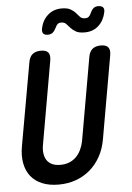

<svg xmlns="http://www.w3.org/2000/svg" viewBox="-62 -997 725 1053"><g transform="rotate(-5 300.0 -470.5)"><path d="M116 -672Q121 -702 138 -716Q155 -730 184 -730Q213 -730 224.5 -716Q236 -702 231 -672L151 -216Q146 -190 149 -168Q152 -146 162 -130.5Q172 -115 190.5 -106Q209 -97 237 -97Q265 -97 286.5 -106Q308 -115 324 -131Q340 -147 350.5 -169Q361 -191 366 -216L446 -672Q451 -702 468 -716Q485 -730 514 -730Q543 -730 554.5 -716Q566 -702 561 -672L481 -216Q472 -164 449 -122.5Q426 -81 392 -51.5Q358 -22 314 -6Q270 10 218 10Q166 10 127.5 -6Q89 -22 65.5 -51.5Q42 -81 34 -123Q26 -165 35 -216ZM277 -850Q267 -830 256.5 -822Q246 -814 231 -814Q212 -814 205 -823Q198 -832 201 -850Q210 -895 241 -923Q272 -951 318 -951Q349 -951 366.5 -941Q384 -931 394.5 -918.5Q405 -906 414.5 -896Q424 -886 441 -886Q455 -886 462.5 -893Q470 -900 474 -910Q483 -930 493 -938Q503 -946 518 -946Q537 -946 545 -937Q553 -928 549 -910Q540 -865 509.5 -837Q479 -809 433 -809Q401 -809 384 -819Q367 -829 356 -841.5Q345 -854 335.5 -864Q326 -874 309 -874Q295 -874 288 -867Q281 -860 277 -850Z"/></g></svg>

Font: Maple Mono NL SemiBold
Style: Italic
Weight: 600
Italic angle: -10°
Monospace: yes
Designer: subframe7536
Version: Version 7.000